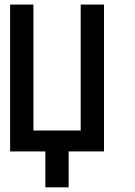

<svg xmlns="http://www.w3.org/2000/svg" viewBox="-20 -657 586 833"><path d="M431.2 0H277.8V155.8H176.8V0H23.9V-637.2H125V-90.8H330.1V-637.2H431.2Z"/></svg>

Font: Anonymous Pro
Style: Bold
Weight: 700
Monospace: yes
Designer: Mark Simonson
Version: Version 1.003